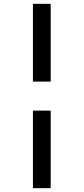

<svg xmlns="http://www.w3.org/2000/svg" viewBox="-20 -889 436 1000"><path d="M244 -869V-464H151.5V-869ZM244 -313V91H151.5V-313Z"/></svg>

Font: Merriweather 48pt ExtraBold
Style: Regular
Weight: 800
Version: Version 2.100